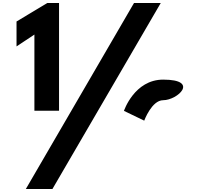

<svg xmlns="http://www.w3.org/2000/svg" viewBox="-20 -1258 1459 1278"><path d="M90 -949 209 -1028V-521H373V-1238H295L90 -1115ZM1050 -1238H872L152 0H329ZM1066 -591C1162 -591 1310 -728 1066 -728C874 -728 805 -520 805 -520L940 -455C940 -455 990 -591 1066 -591Z"/></svg>

Font: Hussar Dziwak
Style: Regular
Weight: 400
Version: Version 1.022